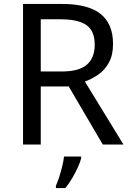

<svg xmlns="http://www.w3.org/2000/svg" viewBox="-20 -734 662 975"><path d="M294 -714Q427 -714 490.5 -663.5Q554 -613 554 -511Q554 -454 533 -416Q512 -378 479.5 -355.5Q447 -333 411 -320L607 0H502L329 -295H187V0H97V-714ZM289 -636H187V-371H294Q381 -371 421 -405.5Q461 -440 461 -507Q461 -577 419 -606.5Q377 -636 289 -636ZM392 70Q388 88 375.5 115.5Q363 143 346.5 171Q330 199 312 221H264V209Q272 192 280.5 165.5Q289 139 296 110.5Q303 82 305 61H392Z"/></svg>

Font: Noto Sans Coptic
Style: Regular
Weight: 400
Designer: Monotype Design Team, Denis Moyogo Jacquerye
Foundry: Monotype Imaging Inc.
Version: Version 2.002; ttfautohint (v1.8.4.7-5d5b)